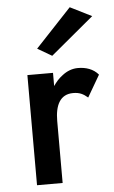

<svg xmlns="http://www.w3.org/2000/svg" viewBox="-53 -762 476 799"><g transform="rotate(-5 185.5 -363.0)"><path d="M359 -681 269 -726 119 -566 179 -531ZM176 -460H69V0H176V-259C176 -324 197 -369 252 -369C279 -369 294 -361 313 -345L366 -436C345 -461 314 -471 281 -471C258 -471 235 -463 214 -446C199 -435 187 -421 176 -405Z"/></g></svg>

Font: Jost Medium
Style: Regular
Weight: 500
Version: Version 3.710